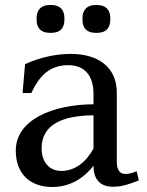

<svg xmlns="http://www.w3.org/2000/svg" viewBox="-20 -731 586 766"><path d="M262 -516C204 -516 138 -502 80 -475L70 -360H105C137 -428 177 -471 253 -471C315 -471 353 -432 353 -357V-315C189 -314 43 -253 43 -130C43 -37 100 15 189 15C256 15 312 -17 353 -70V-69C353 -19 377 14 430 14C456 14 477 11 534 -11L525 -48C504 -39 492 -37 479 -37C458 -37 446 -54 446 -85V-361C446 -463 372 -516 262 -516ZM126 -652C126 -618 145 -600 178 -600H185C219 -600 237 -618 237 -652V-659C237 -692 219 -711 185 -711H178C145 -711 126 -692 126 -659ZM146 -139C146 -233 227 -270 353 -271V-138C322 -82 277 -49 225 -49C178 -49 146 -83 146 -139ZM309 -652C309 -618 328 -600 361 -600H368C401 -600 420 -618 420 -652V-659C420 -692 401 -711 368 -711H361C328 -711 309 -692 309 -659Z"/></svg>

Font: LT Superior Serif Medium
Style: Regular
Weight: 500
Designer: Daniel Lyons
Foundry: LyonsType
Version: Version 2.120;FEAKit 1.0